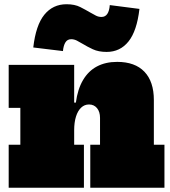

<svg xmlns="http://www.w3.org/2000/svg" viewBox="-20 -886 803 906"><path d="M330 -203H376V0H21V-203H76V-377H21V-580H330ZM452 -203V-330Q452 -358.5 437.8 -375.8Q423.5 -393 400 -393Q378.5 -393 362.8 -378Q347 -363 338.5 -335.8Q330 -308.5 330 -271L296 -402H338Q346.5 -465.5 371.8 -508.2Q397 -551 437.5 -572.5Q478 -594 533 -594Q617 -594 661.5 -547.5Q706 -501 706 -414V-203H756V0H406V-203ZM498 -862 638 -844Q626 -740 586.5 -690.5Q547 -641 483 -641Q445 -641 418.2 -653.5Q391.5 -666 372 -678Q355.5 -688 342.5 -694.5Q329.5 -701 316 -701Q298 -701 288.8 -686.2Q279.5 -671.5 277 -645L137 -662Q149 -767 189.2 -816.5Q229.5 -866 294 -866Q332.5 -866 358.5 -852.8Q384.5 -839.5 404 -828Q420.5 -818.5 432.8 -812.2Q445 -806 459 -806Q476.5 -806 486.2 -820.2Q496 -834.5 498 -862Z"/></svg>

Font: Hepta Slab Black
Style: Regular
Weight: 900
Designer: Michael LaGattuta
Foundry: Michael LaGattuta
Version: Version 1.102